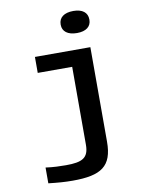

<svg xmlns="http://www.w3.org/2000/svg" viewBox="-98 -780 796 1054"><g transform="rotate(-10 300.0 -253.5)"><path d="M304 -651V-649C304 -612 333 -589 385 -589C436 -589 464 -612 464 -649V-651C464 -689 436 -712 385 -712C333 -712 304 -689 304 -651ZM86 196C139 202 177 205 221 205C380 205 443 164 443 27V-500H134V-411H326V23C326 97 290 115 199 115C168 115 128 114 86 108Z"/></g></svg>

Font: LT Wave Mono Medium
Style: Regular
Weight: 500
Designer: Daniel Lyons
Version: Version 2.5 (Glyphs App)